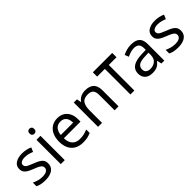

<svg xmlns="http://www.w3.org/2000/svg" viewBox="207 -1860 2994 2994"><g transform="rotate(-45 1703.5 -363.5)"><path d="M434 -148Q434 -96 408 -61Q382 -26 334 -8Q286 10 220 10Q164 10 123.5 1Q83 -8 52 -24V-104Q84 -88 129.5 -74.5Q175 -61 222 -61Q289 -61 319 -82.5Q349 -104 349 -140Q349 -160 338 -176Q327 -192 298.5 -208Q270 -224 217 -244Q165 -264 128 -284Q91 -304 71 -332Q51 -360 51 -404Q51 -472 106.5 -509Q162 -546 252 -546Q301 -546 343.5 -536.5Q386 -527 423 -510L393 -440Q359 -454 322 -464Q285 -474 246 -474Q192 -474 163.5 -456.5Q135 -439 135 -409Q135 -387 148 -371.5Q161 -356 191.5 -341.5Q222 -327 273 -307Q324 -288 360 -268Q396 -248 415 -219.5Q434 -191 434 -148Z M652 -536V0H564V-536ZM609 -737Q629 -737 644.5 -723.5Q660 -710 660 -681Q660 -653 644.5 -639Q629 -625 609 -625Q587 -625 572 -639Q557 -653 557 -681Q557 -710 572 -723.5Q587 -737 609 -737Z M1029 -546Q1098 -546 1147.5 -516Q1197 -486 1223.5 -431.5Q1250 -377 1250 -304V-251H883Q885 -160 929.5 -112.5Q974 -65 1054 -65Q1105 -65 1144.5 -74.5Q1184 -84 1226 -102V-25Q1185 -7 1145 1.5Q1105 10 1050 10Q974 10 915.5 -21Q857 -52 824.5 -113.5Q792 -175 792 -264Q792 -352 821.5 -415Q851 -478 904.5 -512Q958 -546 1029 -546ZM1028 -474Q965 -474 928.5 -433.5Q892 -393 885 -321H1158Q1158 -367 1144 -401Q1130 -435 1101.5 -454.5Q1073 -474 1028 -474Z M1644 -546Q1740 -546 1789 -499.5Q1838 -453 1838 -349V0H1751V-343Q1751 -408 1722 -440Q1693 -472 1631 -472Q1542 -472 1508 -422Q1474 -372 1474 -278V0H1386V-536H1457L1470 -463H1475Q1493 -491 1519.5 -509.5Q1546 -528 1578 -537Q1610 -546 1644 -546Z M2357 -659V-564H2187V0H2100V-564H1930V-659Z M2655 -545Q2753 -545 2800 -502Q2847 -459 2847 -365V0H2783L2766 -76H2762Q2739 -47 2714.5 -27.5Q2690 -8 2658.5 1Q2627 10 2582 10Q2534 10 2495.5 -7Q2457 -24 2435 -59.5Q2413 -95 2413 -149Q2413 -229 2476 -272.5Q2539 -316 2670 -320L2761 -323V-355Q2761 -422 2732 -448Q2703 -474 2650 -474Q2608 -474 2570 -461.5Q2532 -449 2499 -433L2472 -499Q2507 -518 2555 -531.5Q2603 -545 2655 -545ZM2681 -259Q2581 -255 2542.5 -227Q2504 -199 2504 -148Q2504 -103 2531.5 -82Q2559 -61 2602 -61Q2670 -61 2715 -98.5Q2760 -136 2760 -214V-262Z M3362 -148Q3362 -96 3336 -61Q3310 -26 3262 -8Q3214 10 3148 10Q3092 10 3051.5 1Q3011 -8 2980 -24V-104Q3012 -88 3057.5 -74.5Q3103 -61 3150 -61Q3217 -61 3247 -82.5Q3277 -104 3277 -140Q3277 -160 3266 -176Q3255 -192 3226.5 -208Q3198 -224 3145 -244Q3093 -264 3056 -284Q3019 -304 2999 -332Q2979 -360 2979 -404Q2979 -472 3034.5 -509Q3090 -546 3180 -546Q3229 -546 3271.5 -536.5Q3314 -527 3351 -510L3321 -440Q3287 -454 3250 -464Q3213 -474 3174 -474Q3120 -474 3091.5 -456.5Q3063 -439 3063 -409Q3063 -387 3076 -371.5Q3089 -356 3119.5 -341.5Q3150 -327 3201 -307Q3252 -288 3288 -268Q3324 -248 3343 -219.5Q3362 -191 3362 -148Z"/></g></svg>

Font: usinhala05
Style: Book
Weight: 400
Designer: Jelle Bosma - Monotype Design Team
Foundry: Monotype Imaging Inc.
Version: Version 2.003